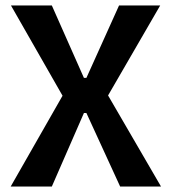

<svg xmlns="http://www.w3.org/2000/svg" viewBox="-20 -680 625 700"><path d="M19 0 208 -331 20 -660H169L286 -396H295L414 -660H564L374 -332L567 0H418L295 -268H286L169 0Z"/></svg>

Font: Bricolage Grotesque SemiCondensed SemiBold
Style: Regular
Weight: 600
Width: 4
Designer: Mathieu Triay
Foundry: Atelier Triay
Version: Version 1.001;gftools[0.9.33.dev8+g029e19f]